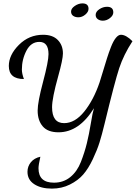

<svg xmlns="http://www.w3.org/2000/svg" viewBox="-20 -925 801 1132"><path d="M218 -1Q207 48 207 67Q207 152 298 152Q354 152 394.5 119Q435 86 457 29.5Q479 -27 492 -80Q505 -133 515.5 -197.5Q526 -262 534 -287Q446 -145 325 -145Q262 -145 232 -180Q202 -215 202 -273Q202 -323 234 -443Q266 -563 266 -606Q266 -678 212 -678Q163 -678 136 -626.5Q109 -575 109 -515Q109 -491 121 -459Q32 -459 32 -536Q32 -601 91.5 -660.5Q151 -720 234 -720Q291 -720 321 -689Q351 -658 351 -610Q351 -575 323 -475Q287 -346 287 -293Q287 -199 358 -199Q422 -199 477 -267.5Q532 -336 567 -439Q574 -461 587.5 -505.5Q601 -550 611 -582Q621 -614 634.5 -648.5Q648 -683 663 -701.5Q678 -720 693 -720Q723 -720 761 -682Q709 -602 683 -523.5Q657 -445 596 -193Q581 -131 567 -86Q553 -41 527 14Q501 69 470.5 104Q440 139 392 163Q344 187 286 187Q222 187 182 161Q142 135 142 88Q142 56 162 31.5Q182 7 218 -1ZM442 -823Q424 -823 411.5 -831.5Q399 -840 399 -857Q399 -875 421 -890Q443 -905 466 -905Q502 -905 502 -873Q502 -855 483 -839Q464 -823 442 -823ZM586 -803Q569 -803 556.5 -812Q544 -821 544 -837Q544 -856 565.5 -870.5Q587 -885 611 -885Q648 -885 648 -852Q648 -834 628.5 -818.5Q609 -803 586 -803Z"/></svg>

Font: Dancing Script
Style: Bold
Weight: 700
Designer: Pablo Impallari
Foundry: Pablo Impallari. www.impallari.com Igino Marini. www.ikern.com
Version: Version 1.002